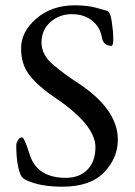

<svg xmlns="http://www.w3.org/2000/svg" viewBox="-20 -684 505 720"><path d="M227.1 -17.1Q277.8 -17.1 308.1 -47.9Q337.9 -78.6 337.9 -131.8Q337.9 -215.8 186 -317.9Q125 -358.9 91.8 -400.4Q58.6 -441.9 59.1 -503.4Q59.1 -564.9 116.2 -614.3Q173.3 -663.6 259.8 -664.1Q309.6 -664.1 342.8 -654.3Q376 -644.5 378.9 -644Q393.1 -644 398.9 -604.5Q404.8 -564.9 404.8 -538.6Q404.8 -512.2 397.9 -512.2Q369.1 -512.2 362.8 -540Q356 -583 325.2 -606.9Q294.9 -630.9 249 -630.9Q203.1 -630.9 169.4 -601.6Q135.7 -572.3 135.7 -524.4Q135.7 -476.6 182.1 -439Q228 -400.9 269 -375Q421.9 -275.9 421.9 -160.2Q421.9 -91.3 370.1 -37.6Q318.4 16.1 213.9 16.1Q130.9 16.1 80.1 -7.8Q63 -15.6 59.1 -24.9Q41 -63 41 -140.1Q41 -147.9 47.4 -158.7Q53.7 -168.9 62.5 -168.9Q71.3 -168.9 91.8 -103Q119.6 -17.1 227.1 -17.1Z"/></svg>

Font: EBGaramond
Style: Regular
Weight: 400
Version: Version 000.012g